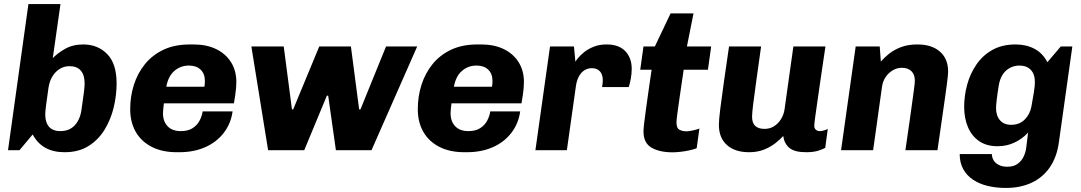

<svg xmlns="http://www.w3.org/2000/svg" viewBox="-20 -740 5327 946"><path d="M298 10Q187.5 10 141 -77.5L76 0H19.5L120 -720H278L240 -453.5Q261.5 -476.5 299.8 -498.8Q338 -521 390.5 -521Q461.5 -521 508 -473.8Q554.5 -426.5 554.5 -329Q554.5 -269.5 540 -209.8Q525.5 -150 494.8 -100.2Q464 -50.5 415.5 -20.2Q367 10 298 10ZM277 -94Q307.5 -94 328.8 -106.8Q350 -119.5 363.2 -142.8Q376.5 -166 381 -196Q388.5 -246.5 392.8 -280.5Q397 -314.5 397 -328.5Q397 -370.5 378 -392.2Q359 -414 322.5 -414Q296 -414 274.2 -400.5Q252.5 -387 238.2 -363.5Q224 -340 219 -308.5Q211 -251.5 207 -221.5Q203 -191.5 203 -176Q203 -149.5 211.5 -131Q220 -112.5 236.5 -103.2Q253 -94 277 -94Z M851 10Q779.5 10 728 -16.2Q676.5 -42.5 649 -90Q621.5 -137.5 621.5 -202.5Q621.5 -264.5 639.5 -321.5Q657.5 -378.5 693.8 -423.5Q730 -468.5 785.2 -494.8Q840.5 -521 915.5 -521H934Q998 -521 1045.2 -498Q1092.5 -475 1118.5 -433.2Q1144.5 -391.5 1144.5 -336Q1144.5 -321 1143 -305.2Q1141.5 -289.5 1139 -271.5Q1136.5 -253.5 1132.5 -231H787.5Q786 -218.5 784.5 -205Q783 -191.5 783 -182Q783 -142 805.8 -118Q828.5 -94 871.5 -94Q905.5 -94 928 -108Q950.5 -122 962.8 -144.5Q975 -167 978.5 -191H1126Q1117.5 -130.5 1082.2 -85Q1047 -39.5 991 -14.8Q935 10 863.5 10ZM799.5 -312.5H987Q988.5 -320.5 989 -327Q989.5 -333.5 989.5 -341.5Q989.5 -376.5 968.5 -396.8Q947.5 -417 911 -417Q869.5 -417 839 -390.5Q808.5 -364 799.5 -312.5Z M1301 0 1218.5 -511H1378L1418.5 -201H1424.5L1553 -511H1709L1749.5 -201H1756L1882 -511H2035.5L1810.5 0H1635L1597 -268.5H1590.5L1479 0Z M2268 10Q2196.5 10 2145 -16.2Q2093.5 -42.5 2066 -90Q2038.5 -137.5 2038.5 -202.5Q2038.5 -264.5 2056.5 -321.5Q2074.5 -378.5 2110.8 -423.5Q2147 -468.5 2202.2 -494.8Q2257.5 -521 2332.5 -521H2351Q2415 -521 2462.2 -498Q2509.5 -475 2535.5 -433.2Q2561.5 -391.5 2561.5 -336Q2561.5 -321 2560 -305.2Q2558.5 -289.5 2556 -271.5Q2553.5 -253.5 2549.5 -231H2204.5Q2203 -218.5 2201.5 -205Q2200 -191.5 2200 -182Q2200 -142 2222.8 -118Q2245.5 -94 2288.5 -94Q2322.5 -94 2345 -108Q2367.5 -122 2379.8 -144.5Q2392 -167 2395.5 -191H2543Q2534.5 -130.5 2499.2 -85Q2464 -39.5 2408 -14.8Q2352 10 2280.5 10ZM2216.5 -312.5H2404Q2405.5 -320.5 2406 -327Q2406.5 -333.5 2406.5 -341.5Q2406.5 -376.5 2385.5 -396.8Q2364.5 -417 2328 -417Q2286.5 -417 2256 -390.5Q2225.5 -364 2216.5 -312.5Z M2618 0 2690 -511H2808L2815 -436Q2817.5 -441 2828.5 -454.5Q2839.5 -468 2858.8 -483.5Q2878 -499 2905.8 -510Q2933.5 -521 2968.5 -521Q3029.5 -521 3061 -487.8Q3092.5 -454.5 3092.5 -401Q3092.5 -377 3088 -352.5Q3083.5 -328 3078 -311H2946.5Q2948.5 -320.5 2949.2 -330Q2950 -339.5 2950 -345.5Q2950 -362 2944.2 -375.2Q2938.5 -388.5 2926.5 -396.2Q2914.5 -404 2895.5 -404Q2878.5 -404 2864.8 -396.8Q2851 -389.5 2841.5 -377.5Q2832 -365.5 2826.2 -350.5Q2820.5 -335.5 2818 -319L2773 0Z M3294 10.5Q3229.5 10.5 3190 -12.5Q3150.5 -35.5 3150.5 -92.5Q3150.5 -104.5 3153.8 -133Q3157 -161.5 3162.8 -202.5Q3168.5 -243.5 3175.5 -293Q3182.5 -342.5 3190.5 -396.5H3134.5L3150.5 -511H3206.5L3284 -674H3397L3364.5 -511H3484L3468 -396.5H3348.5Q3338.5 -327 3330.2 -271.8Q3322 -216.5 3317.5 -181.5Q3313 -146.5 3313 -137.5Q3313 -108.5 3327.8 -100.8Q3342.5 -93 3362.5 -93Q3373.5 -93 3393.2 -97.2Q3413 -101.5 3426 -106.5L3412.5 -9.5Q3398 -4 3376.5 0.8Q3355 5.5 3332.8 8Q3310.5 10.5 3294 10.5Z M3671 10Q3601 10 3561.5 -25.5Q3522 -61 3522 -125Q3522 -149 3528.8 -203.5Q3535.5 -258 3546.8 -337Q3558 -416 3572 -511H3730Q3716 -410.5 3706 -339.5Q3696 -268.5 3690.8 -225.5Q3685.5 -182.5 3685.5 -165Q3685.5 -134 3701.2 -119.5Q3717 -105 3746.5 -105Q3773.5 -105 3794.2 -118.2Q3815 -131.5 3828.5 -153.8Q3842 -176 3845.5 -201L3889 -511H4047Q4039.5 -460.5 4033 -416.5Q4026.5 -372.5 4021 -334.8Q4015.5 -297 4011 -265.5Q4006.5 -234 4003 -209.2Q3999.5 -184.5 3997 -166.5Q3994.5 -148.5 3993.2 -137Q3992 -125.5 3992 -121Q3992 -107 4000.2 -100.5Q4008.5 -94 4018 -94Q4028 -94 4039 -97.2Q4050 -100.5 4058.5 -104.5L4046 -11.5Q4034 -4.5 4010.5 2.8Q3987 10 3952 10Q3895 10 3869.5 -11.2Q3844 -32.5 3839 -70Q3825.5 -54.5 3802 -35.8Q3778.5 -17 3745.8 -3.5Q3713 10 3671 10Z M4124 0 4196 -511H4314.5L4320 -436.5Q4336 -455.5 4360.2 -475Q4384.5 -494.5 4419.2 -507.8Q4454 -521 4500.5 -521Q4570.5 -521 4611 -485.8Q4651.5 -450.5 4651.5 -387.5Q4651.5 -379.5 4650 -364.8Q4648.5 -350 4645.2 -324Q4642 -298 4635.8 -255.8Q4629.5 -213.5 4620.8 -150.8Q4612 -88 4599 0H4441Q4453.5 -86 4461.8 -144.2Q4470 -202.5 4475 -239Q4480 -275.5 4482.8 -296Q4485.5 -316.5 4486.5 -326.5Q4487.5 -336.5 4487.5 -342.5Q4487.5 -373 4470.5 -389.5Q4453.5 -406 4424 -406Q4400 -406 4379 -393.8Q4358 -381.5 4344 -361Q4330 -340.5 4326 -314.5L4282 0Z M4935 186Q4887.5 186 4846.2 176Q4805 166 4774 145.2Q4743 124.5 4725.8 93Q4708.5 61.5 4708.5 19H4867Q4867 34.5 4875.2 49Q4883.5 63.5 4900.8 72.5Q4918 81.5 4943.5 81.5Q4974.5 81.5 4994 67.2Q5013.5 53 5023.8 31Q5034 9 5036.5 -13.5L5045.5 -87Q5018.5 -57 4979.8 -38.2Q4941 -19.5 4895 -19.5Q4841 -19.5 4804.5 -44.5Q4768 -69.5 4749.2 -113.5Q4730.5 -157.5 4730.5 -213Q4730.5 -268 4745.2 -322.5Q4760 -377 4790.8 -422Q4821.5 -467 4869.5 -494Q4917.5 -521 4984 -521Q5036.5 -521 5077 -499.5Q5117.5 -478 5140.5 -433.5L5206.5 -511H5263.5L5197 -37.5Q5187 34 5152.8 84Q5118.5 134 5063.5 160Q5008.5 186 4935 186ZM4962.5 -125Q5002.5 -125 5028.8 -151Q5055 -177 5062 -216Q5068.5 -250.5 5073.8 -283.8Q5079 -317 5079 -335Q5079 -374.5 5058.8 -395.8Q5038.5 -417 5002.5 -417Q4978.5 -417 4957.2 -406.2Q4936 -395.5 4921.2 -374Q4906.5 -352.5 4901 -319Q4894 -276.5 4890.8 -247.5Q4887.5 -218.5 4887.5 -208.5Q4887.5 -170 4907 -147.5Q4926.5 -125 4962.5 -125Z"/></svg>

Font: Chivo Medium
Style: Italic
Weight: 500
Italic angle: -8.05°
Designer: Hector Gatti
Foundry: Omnibus-Type
Version: Version 2.002